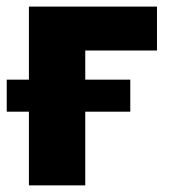

<svg xmlns="http://www.w3.org/2000/svg" viewBox="-33 -559 511 579"><path d="M440.4 -539.1V-406.7H224.1V0H54.2V-539.1ZM-12.7 -222.2V-318.8H359.9V-222.2Z"/></svg>

Font: Inter 18pt ExtraBold
Style: Regular
Weight: 800
Designer: Rasmus Andersson
Foundry: rsms
Version: Version 4.001;git-66647c0bb